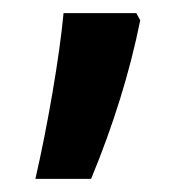

<svg xmlns="http://www.w3.org/2000/svg" viewBox="-20 -141 289 293"><path d="M194 -110Q170 9 119 132H34Q48 71 60 1Q72 -69 77 -121H188Z"/></svg>

Font: Noto Sans Display Medium Narrow
Style: Regular
Weight: 500
Width: 4
Designer: Monotype Design team
Foundry: Monotype Imaging Inc.
Version: Version 1.000